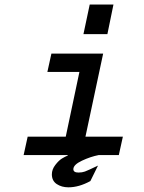

<svg xmlns="http://www.w3.org/2000/svg" viewBox="-20 -676 626 837"><path d="M407.2 45.9 374 113.3Q324.2 140.6 278.3 140.6Q249 140.6 227.5 126.5Q206.1 112.3 206.1 84Q206.1 62.5 221.2 43Q236.3 23.4 250 15.1Q263.7 6.8 275.4 2V0H83L100.6 -80.1H266.6L326.2 -362.3H186.5L204.1 -442.4H429.7L352.5 -80.1H515.6L498 0H410.2Q375 6.8 337.4 24.4Q299.8 42 299.8 61.5Q299.8 76.2 322.3 76.2Q337.9 76.2 350.1 71.8Q362.3 67.4 407.2 45.9ZM343.8 -527.3 371.1 -656.2H474.6L448.2 -527.3Z"/></svg>

Font: Thabit-Bold-Oblique
Style: Bold Oblique
Weight: 700
Designer: Regenerated by Nadim Shaikli
Foundry: MAK Alagha
Version: 0.01